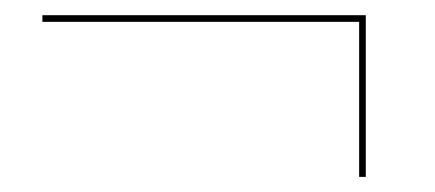

<svg xmlns="http://www.w3.org/2000/svg" viewBox="-20 -359 575 254"><path d="M36.1 -338.9H463.9V-125H455.1V-330.1H36.1Z"/></svg>

Font: Rawengulk
Style: Ultralight
Weight: 200
Version: Version 0.92